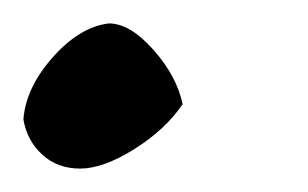

<svg xmlns="http://www.w3.org/2000/svg" viewBox="-22 -144 263 164"><path d="M-2 -42Q0 -69 23 -95Q46 -121 71 -124Q89 -124 109 -101.5Q129 -79 134 -55Q119 -33 92.5 -16.5Q66 0 46.5 0Q27 0 14 -12Q1 -24 -2 -42Z"/></svg>

Font: Tillana
Style: Regular
Weight: 400
Designer: Lipi Raval (Devanagari, Latin), Jonny Pinhorn (Latin)
Foundry: Indian Type Foundry
Version: Version 2.002;PS 1.0;hotconv 1.0.79;makeotf.lib2.5.61930; tt